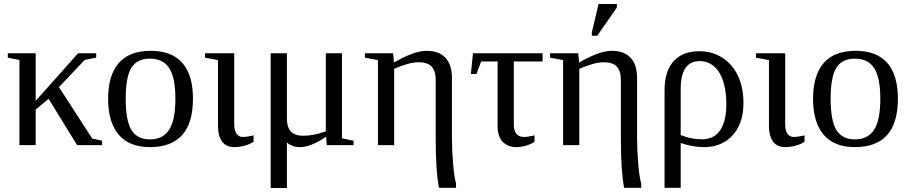

<svg xmlns="http://www.w3.org/2000/svg" viewBox="-20 -725 4543 959"><path d="M158.2 -221.2 370.1 -459H460.4V-437L403.3 -425.8L274.4 -290L440.4 -33.2L490.2 -22V0H365.2L222.7 -231.4L158.2 -177.7V0H77.1V-425.3L19 -437V-459H158.2Z M943.8 -231.9Q943.8 9.8 729 9.8Q625.5 9.8 572.8 -52.2Q520 -114.3 520 -231.9Q520 -348.1 572.8 -409.7Q625.5 -471.2 732.9 -471.2Q837.4 -471.2 890.6 -410.9Q943.8 -350.6 943.8 -231.9ZM856 -231.9Q856 -337.4 825.2 -384.8Q794.4 -432.1 729 -432.1Q665 -432.1 636.5 -386.7Q607.9 -341.3 607.9 -231.9Q607.9 -121.1 637 -75Q666 -28.8 729 -28.8Q793.5 -28.8 824.7 -76.7Q856 -124.5 856 -231.9Z M1149.9 -104.5Q1149.9 -72.8 1161.4 -56.9Q1172.9 -41 1191.4 -41Q1213.9 -41 1246.6 -48.8V-17.1Q1229.5 -4.9 1202.6 2.4Q1175.8 9.8 1150.9 9.8Q1109.4 9.8 1089.1 -18.1Q1068.8 -45.9 1068.8 -96.2V-424.8L1003.9 -437V-459H1149.9Z M1688 -459V-34.2L1746.1 -22V0H1612.3L1608.4 -42Q1533.2 9.8 1478 9.8Q1439.5 9.8 1413.1 -13.2V213.9H1332V-459H1413.1V-130.9Q1413.1 -46.9 1494.1 -46.9Q1545.9 -46.9 1607.4 -68.8V-459Z M1802.7 -459H1943.4L1947.8 -412.6Q2048.3 -471.2 2110.8 -471.2Q2172.4 -471.2 2204.8 -436.5Q2237.3 -401.9 2237.3 -335.9V-34.2Q2237.3 28.3 2243.4 96.7Q2249.5 165 2257.8 190.9V212.9H2172.4Q2156.2 125 2156.2 -28.3V-327.1Q2156.2 -370.1 2136.2 -392.1Q2116.2 -414.1 2070.8 -414.1Q2023.9 -414.1 1948.7 -381.3V0H1867.7V-424.8L1802.7 -437Z M2383.3 -418 2359.9 -355.5H2332L2342.3 -459H2689.9V-418H2546.4V-104.5Q2546.4 -41 2597.2 -41Q2617.2 -41 2649.9 -48.8V-17.1Q2638.2 -7.3 2611.3 1.2Q2584.5 9.8 2560.1 9.8Q2517.1 9.8 2491.2 -16.4Q2465.3 -42.5 2465.3 -96.2V-418Z M2727.5 -459H2868.2L2872.6 -412.6Q2973.1 -471.2 3035.6 -471.2Q3097.2 -471.2 3129.6 -436.5Q3162.1 -401.9 3162.1 -335.9V-34.2Q3162.1 28.3 3168.2 96.7Q3174.3 165 3182.6 190.9V212.9H3097.2Q3081.1 125 3081.1 -28.3V-327.1Q3081.1 -370.1 3061 -392.1Q3041 -414.1 2995.6 -414.1Q2948.7 -414.1 2873.5 -381.3V0H2792.5V-424.8L2727.5 -437ZM2936 -546.4V-562.5L2969.7 -705.1H3061V-687L2962.9 -546.4Z M3299.3 -273.9Q3299.3 -369.1 3344.5 -419.2Q3389.6 -469.2 3472.2 -469.2Q3535.6 -469.2 3586.7 -437.5Q3637.7 -405.8 3665.5 -347.2Q3693.4 -288.6 3693.4 -210.9Q3693.4 -142.1 3668.7 -92.5Q3644 -43 3599.4 -16.6Q3554.7 9.8 3497.6 9.8Q3440.4 9.8 3379.9 -10.7V212.9H3299.3ZM3485.8 -29.3Q3546.4 -29.3 3577.1 -74.5Q3607.9 -119.6 3607.9 -204.6Q3607.9 -273.9 3591.3 -322Q3574.7 -370.1 3544.7 -395Q3514.6 -419.9 3475.1 -419.9Q3379.9 -419.9 3379.9 -280.8V-50.3Q3432.6 -29.3 3485.8 -29.3Z M3901.9 -104.5Q3901.9 -72.8 3913.3 -56.9Q3924.8 -41 3943.4 -41Q3965.8 -41 3998.5 -48.8V-17.1Q3981.4 -4.9 3954.6 2.4Q3927.7 9.8 3902.8 9.8Q3861.3 9.8 3841.1 -18.1Q3820.8 -45.9 3820.8 -96.2V-424.8L3755.9 -437V-459H3901.9Z M4464.8 -231.9Q4464.8 9.8 4250 9.8Q4146.5 9.8 4093.8 -52.2Q4041 -114.3 4041 -231.9Q4041 -348.1 4093.8 -409.7Q4146.5 -471.2 4253.9 -471.2Q4358.4 -471.2 4411.6 -410.9Q4464.8 -350.6 4464.8 -231.9ZM4377 -231.9Q4377 -337.4 4346.2 -384.8Q4315.4 -432.1 4250 -432.1Q4186 -432.1 4157.5 -386.7Q4128.9 -341.3 4128.9 -231.9Q4128.9 -121.1 4158 -75Q4187 -28.8 4250 -28.8Q4314.5 -28.8 4345.7 -76.7Q4377 -124.5 4377 -231.9Z"/></svg>

Font: Tinos
Style: Regular
Weight: 400
Designer: Steve Matteson
Foundry: Monotype Imaging Inc.
Version: Version 1.23